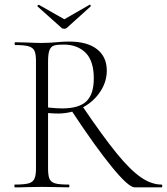

<svg xmlns="http://www.w3.org/2000/svg" viewBox="-20 -807 719 827"><path d="M676 0H560Q534 0 463 -86.5Q392 -173 291 -326Q261 -318 230 -318Q213 -318 187 -320V-81Q187 -50 193.5 -36Q200 -22 218 -17Q236 -12 276 -12Q279 -12 279 -6Q279 0 276 0Q246 0 228 -1L160 -2L94 -1Q76 0 44 0Q42 0 42 -6Q42 -12 44 -12Q84 -12 102.5 -17Q121 -22 128 -36.5Q135 -51 135 -81V-544Q135 -574 128.5 -588Q122 -602 103.5 -607.5Q85 -613 46 -613Q43 -613 43 -619Q43 -625 46 -625L94 -624Q134 -622 160 -622Q178 -622 194 -623Q210 -624 222 -625Q253 -628 277 -628Q356 -628 398 -595Q440 -562 440 -503Q440 -455 412 -412.5Q384 -370 338 -345Q425 -217 483 -146Q541 -75 586.5 -43.5Q632 -12 676 -12Q679 -12 679 -6Q679 0 676 0ZM247 -340Q320 -340 352 -370.5Q384 -401 384 -469Q384 -545 348.5 -580Q313 -615 254 -615Q226 -615 213 -611Q200 -607 193.5 -592Q187 -577 187 -542V-344Q225 -340 247 -340ZM142 -779 141 -781Q141 -783 144 -785Q147 -787 148 -786L257 -724L365 -786L367 -787Q369 -787 370.5 -783.5Q372 -780 370 -779L268 -687Q264 -683 257 -683Q249 -683 245 -687Z"/></svg>

Font: Cormorant Garamond Light
Style: Regular
Weight: 300
Designer: Christian Thalmann (Catharsis Fonts)
Version: Version 3.000